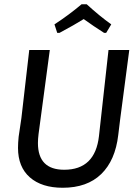

<svg xmlns="http://www.w3.org/2000/svg" viewBox="-20 -878 646 906"><path d="M250 -723 237 -763Q306 -808 365 -858H389Q449 -803 505 -763L481 -723H471Q422 -754 375 -788Q332 -761 261 -723ZM590 -642 547 -315 538 -241Q524 -121 457.5 -56.5Q391 8 276 8Q177 8 121 -41Q65 -90 65 -180Q65 -204 68 -233L81 -321L118 -642H215L162 -246Q159 -222 159 -203Q159 -77 283 -77Q429 -77 447 -236L492 -642Z"/></svg>

Font: Alegreya Sans Medium
Style: Italic
Weight: 500
Italic angle: -7°
Designer: Juan Pablo del Peral
Foundry: Huerta Tipografica
Version: Version 2.007